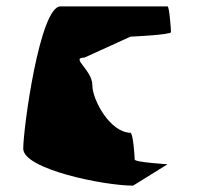

<svg xmlns="http://www.w3.org/2000/svg" viewBox="-20 -583 636 603"><path d="M53 -116C53 -52 305 0 398 0L506 -67C512 -67 403 -73 403 -82C403 -91 398 -165 390 -165L391 -166C326 -166 270 -269 270 -316C270 -363 200 -402 245 -402L390 -468C398 -468 517 -474 517 -482C517 -490 512 -563 506 -563H170C105 -563 53 -180 53 -116Z"/></svg>

Font: Ampere
Style: SCSuExt
Weight: 400
Version: Version 1